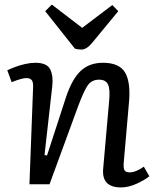

<svg xmlns="http://www.w3.org/2000/svg" viewBox="-20 -807 695 841"><path d="M634 -35Q615 -19 579 -2.5Q543 14 510 14Q424 14 432 -69L458 -365Q463 -414 453.5 -436Q444 -458 414 -458Q380 -458 362.5 -430.5Q345 -403 322 -341L197 0H109L125 -425Q126 -447 119 -456Q112 -465 95 -465Q76 -465 31 -447L12 -499Q24 -505 44.5 -513Q65 -521 89.5 -526.5Q114 -532 135 -532Q186 -532 200 -503Q214 -474 209 -430L175 -128L186 -126L268 -378Q294 -458 332 -495Q370 -532 431 -532Q503 -532 528 -489Q553 -446 545 -359L522 -95Q520 -70 525.5 -61Q531 -52 548 -52Q575 -52 610 -77ZM178 -758 207 -787 340 -685 472 -785 498 -758 385 -621Q360 -590 337 -590Q321 -590 308 -594Z"/></svg>

Font: Literata 7pt
Style: Italic
Weight: 400
Italic angle: -2°
Designer: Latin by Veronika Burian and Jose Scaglione. Greek by Irene Vlachou. Cyrillic by Vera Evstafieva
Foundry: TypeTogether
Version: Version 3.002